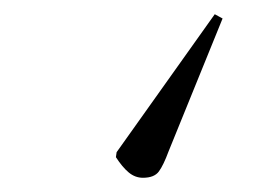

<svg xmlns="http://www.w3.org/2000/svg" viewBox="-20 -65 392 270"><path d="M282 -45 293 -39 217 148Q210 167 203.5 176Q197 185 181 185Q170 185 161 177.5Q152 170 143 156L144 149Z"/></svg>

Font: Literata 60pt ExtraLight
Style: Italic
Weight: 250
Italic angle: -2°
Designer: Latin by Veronika Burian and Jose Scaglione. Greek by Irene Vlachou. Cyrillic by Vera Evstafieva
Foundry: TypeTogether
Version: Version 3.103;gftools[0.9.29]